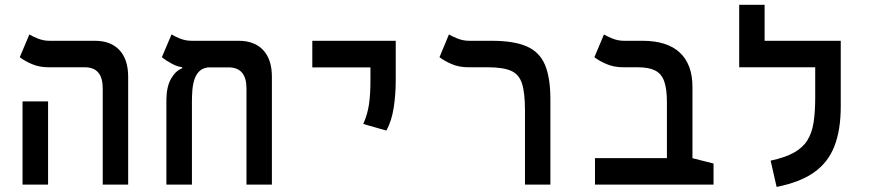

<svg xmlns="http://www.w3.org/2000/svg" viewBox="-20 -752 3556 782"><path d="M398.4 0V-392.1Q398.4 -478 325.7 -478H178.2Q140.6 -478 111.1 -490.5Q81.5 -502.9 60.5 -519L99.6 -611.8Q110.8 -604.5 133.8 -595.2Q156.7 -585.9 181.2 -585.9H366.2Q431.2 -585.9 466.6 -547.9Q502 -509.8 502 -439.5V0ZM71.8 0V-338.9H175.8V0Z M1087.4 -439.5V0H983.9V-391.6Q983.9 -477.5 911.1 -477.5H733.9Q707.5 -477.5 681.4 -491.7Q655.3 -505.9 639.2 -519L678.7 -611.8Q689.9 -604.5 712.6 -595.2Q735.4 -585.9 759.8 -585.9H951.7Q1016.6 -585.9 1052 -547.9Q1087.4 -509.8 1087.4 -439.5ZM722.2 -474.1V-510.3L837.9 -478Q810.1 -478 794.4 -464.1Q778.8 -450.2 772 -428.7Q765.1 -407.2 763.4 -383.5Q761.7 -359.9 761.7 -339.8V0H657.7V-349.1Q658.7 -399.9 676.8 -431.6Q694.8 -463.4 722.2 -474.1Z M1553.7 -220.2 1459.5 -247.1Q1476.6 -285.2 1482.7 -326.2Q1488.8 -367.2 1488.8 -423.8V-585.9H1591.8V-423.8Q1591.8 -367.2 1583.5 -313.2Q1575.2 -259.3 1553.7 -220.2ZM1252 -477.5V-585.9H1591.8V-477.5Z M2221.7 -347.2V0H2118.2V-302.7Q2118.2 -373.5 2106.2 -411.4Q2094.2 -449.2 2061.5 -463.6Q2028.8 -478 1965.8 -478H1888.2Q1850.1 -478 1820.8 -490.5Q1791.5 -502.9 1770 -519L1808.6 -611.8Q1819.8 -604.5 1843 -595.2Q1866.2 -585.9 1890.6 -585.9H1981.9Q2073.2 -585.9 2125.5 -563Q2177.7 -540 2199.7 -487.8Q2221.7 -435.5 2221.7 -347.2Z M2886.2 -85.9V0H2403.3V-107.9H2799.8ZM2800.3 -397.9V0H2696.3V-335.4Q2696.3 -389.6 2685.3 -420.7Q2674.3 -451.7 2648.4 -464.8Q2622.6 -478 2578.1 -478H2518.6Q2481.4 -478 2451.7 -490.5Q2421.9 -502.9 2400.9 -519L2439.9 -611.8Q2451.2 -604.5 2473.9 -595.2Q2496.6 -585.9 2521.5 -585.9H2596.7Q2696.8 -585.9 2748.5 -538.1Q2800.3 -490.2 2800.3 -397.9Z M3404.3 -585.9V-478H2990.7V-585.9ZM3094.2 -546.4H2990.7V-732.4H3094.2ZM3300.3 -585.9H3404.3V-318.4Q3404.3 -222.2 3378.2 -155.8Q3352.1 -89.4 3294.7 -49.3Q3237.3 -9.3 3143.1 9.3L3118.7 -97.7Q3177.7 -110.4 3213.6 -130.4Q3249.5 -150.4 3268.3 -180.4Q3287.1 -210.4 3293.7 -253.4Q3300.3 -296.4 3300.3 -356Z"/></svg>

Font: Cascadia Mono Medium
Style: Regular
Weight: 500
Monospace: yes
Designer: Aaron Bell
Foundry: Saja Typeworks
Version: Version 2407.024